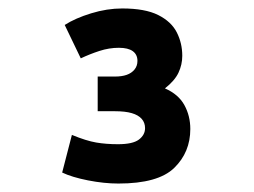

<svg xmlns="http://www.w3.org/2000/svg" viewBox="-20 -849 600 454"><path d="M260 -415Q226 -415 188 -422.5Q150 -430 127 -441L150 -530Q184 -516 207.5 -512Q231 -508 259 -508Q294 -508 308.5 -519Q323 -530 323 -546Q323 -559 315 -568Q307 -577 291.5 -581.5Q276 -586 252 -586H211V-668H252Q268 -668 279.5 -672Q291 -676 298 -684.5Q305 -693 305 -705Q305 -720 294 -728Q283 -736 261 -736Q238 -736 215 -728.5Q192 -721 171 -711L133 -790Q158 -806 195.5 -817.5Q233 -829 269 -829Q323 -829 354 -813.5Q385 -798 398 -772.5Q411 -747 411 -717Q411 -696 402 -677Q393 -658 370 -640Q402 -626 416 -600.5Q430 -575 430 -544Q430 -489 392 -452Q354 -415 260 -415Z"/></svg>

Font: Ubuntu Sans Mono
Style: Bold
Weight: 700
Monospace: yes
Designer: Dalton Maag Ltd
Foundry: Dalton Maag Ltd
Version: Version 1.006